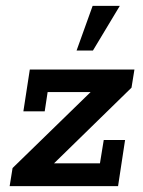

<svg xmlns="http://www.w3.org/2000/svg" viewBox="-20 -637 490 657"><path d="M13 0 23 -62 323 -354 338 -322H143L133 -256H60L82 -399H440L430 -337L130 -44L116 -78H322L335 -158H408L384 0ZM242 -464 297 -617H390L298 -464Z"/></svg>

Font: Rokkitt SemiBold
Style: Italic
Weight: 600
Italic angle: -9°
Designer: Vernon Adams
Foundry: Vernon Adams
Version: Version 3.103